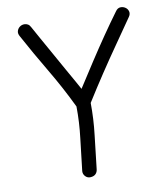

<svg xmlns="http://www.w3.org/2000/svg" viewBox="-87 -849 811 932"><g transform="rotate(-10 319.0 -382.5)"><path d="M64 -723Q56 -737 59.5 -749Q63 -761 73 -768.5Q83 -776 96 -776Q105 -776 113 -771.5Q121 -767 126 -757Q140 -731 161.5 -693Q183 -655 207.5 -611Q232 -567 254.5 -527Q277 -487 293.5 -458Q310 -429 315 -419Q356 -483 394.5 -542Q433 -601 470.5 -655.5Q508 -710 544 -759Q550 -768 556.5 -772Q563 -776 571 -776Q584 -776 594.5 -768.5Q605 -761 608 -748.5Q611 -736 602 -723Q560 -662 517 -600.5Q474 -539 431.5 -475Q389 -411 347 -344Q348 -265 338.5 -186Q329 -107 320 -25Q319 -9 310 0.5Q301 10 284 11Q269 12 258.5 1Q248 -10 249 -25Q258 -107 267.5 -184Q277 -261 276 -339Q228 -439 171.5 -534Q115 -629 64 -723Z"/></g></svg>

Font: Playpen Sans Light
Style: Regular
Weight: 300
Designer: Laura Meseguer, Veronika Burian, José Scaglione
Foundry: TypeTogether
Version: Version 1.001